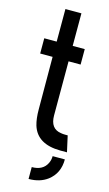

<svg xmlns="http://www.w3.org/2000/svg" viewBox="-132 -737 544 962"><g transform="rotate(15 139.5 -256.0)"><path d="M123 178.7V117.2Q181.6 117.2 202.1 73.2Q210 56.6 210 37.1H273.4Q273.4 109.4 220.7 149.4Q181.6 178.7 123 178.7ZM16.6 -443.4V-522.5H81.1V-691.4H164.1V-522.5H226.6V-442.4H164.1V-162.1Q164.1 -92.8 220.7 -85Q231.4 -83 242.2 -83H255.9L274.4 0H239.3Q119.1 -1 91.8 -89.8Q82 -123 82 -171.9L81.1 -443.4Z"/></g></svg>

Font: Post No Bills Colombo SemiBold
Style: Regular
Weight: 600
Designer: Kosala Senevirathne, Siva Puranthara, Lasantha Premarathna, Tharique Azeez
Foundry: Mooniak
Version: Version 1.220 ; ttfautohint (v1.6)